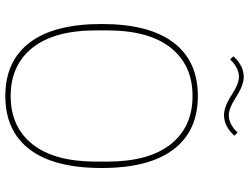

<svg xmlns="http://www.w3.org/2000/svg" viewBox="-127 -795 934 720"><g transform="rotate(90 340.0 -435.0)"><path d="M411 -808Q380 -808 334 -838Q294 -864 268 -864Q234 -864 203 -831L191 -843Q226 -882 269 -882Q300 -882 346 -852Q386 -826 412 -826Q446 -826 477 -859L489 -847Q454 -808 411 -808ZM540.5 -79.5Q471 12 340 12Q209 12 139.5 -79.5Q70 -171 70 -349Q70 -527 139.5 -618.5Q209 -710 340 -710Q471 -710 540.5 -618.5Q610 -527 610 -349Q610 -171 540.5 -79.5ZM586 -328V-370Q586 -526 521 -608Q456 -690 340 -690Q224 -690 159 -608Q94 -526 94 -370V-328Q94 -172 159 -90Q224 -8 340 -8Q456 -8 521 -90Q586 -172 586 -328Z"/></g></svg>

Font: IBM Plex Sans Thin
Style: Regular
Weight: 100
Designer: Mike Abbink, Paul van der Laan, Pieter van Rosmalen
Foundry: Bold Monday
Version: Version 3.0